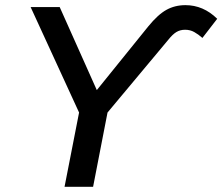

<svg xmlns="http://www.w3.org/2000/svg" viewBox="-20 -715 852 735"><path d="M811.5 -643.1 754.9 -569.8Q739.3 -583.5 723.6 -592.3Q708 -601.1 688.5 -601.1Q669.9 -601.1 655.5 -592.5Q641.1 -584 624 -562.5L391.6 -284.2L336.4 0H227.1L282.7 -284.2L97.2 -688H208.5L350.6 -370.1L547.9 -614.3Q584.5 -659.2 616.9 -677.2Q649.4 -695.3 689.9 -695.3Q758.3 -695.3 811.5 -643.1Z"/></svg>

Font: Arimo Medium
Style: Italic
Weight: 500
Italic angle: -12°
Designer: Steve Matteson
Foundry: Monotype Imaging Inc.
Version: Version 1.33